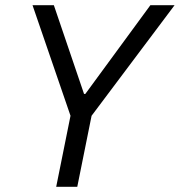

<svg xmlns="http://www.w3.org/2000/svg" viewBox="-20 -718 691 738"><path d="M277 0 332 -273 651 -698H558L308 -357H303L187 -698H105L251 -273L196 0Z"/></svg>

Font: Braiins Sans
Style: Italic
Weight: 400
Italic angle: -11.31°
Designer: Mike Abbink, Paul van der Laan, Pieter van Rosmalen, Jiri Chlebus, Lubos Buracinsky
Foundry: Bold Monday, Sudetype
Version: Version 1.000;hotconv 1.0.109;makeotfexe 2.5.65596